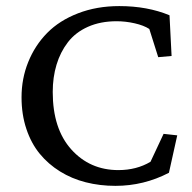

<svg xmlns="http://www.w3.org/2000/svg" viewBox="-20 -602 630 631"><path d="M359.4 8.8Q308.1 8.8 262 -2.9Q215.8 -14.6 177.2 -38.6Q138.7 -62.5 110.6 -96.7Q82.5 -130.9 66.7 -178.2Q50.8 -225.6 50.8 -282.2Q50.8 -343.8 72.8 -398.2Q94.7 -452.6 135 -493.7Q175.3 -534.7 236.6 -558.3Q297.9 -582 372.1 -582Q464.4 -582 537.1 -551.8L543.9 -418L500 -414.1L470.7 -506.8Q452.6 -518.6 422.6 -525.4Q392.6 -532.2 363.3 -532.2Q310.1 -532.2 269 -513.9Q228 -495.6 203.1 -463.1Q178.2 -430.7 165.8 -389.4Q153.3 -348.1 153.3 -299.8Q153.3 -178.7 214.4 -110.8Q275.4 -43 369.1 -43Q428.7 -43 474.6 -70.3L517.6 -162.1L562.5 -157.2L535.2 -34.2Q452.6 8.8 359.4 8.8Z"/></svg>

Font: Crimson Pro
Style: Regular
Weight: 400
Designer: Jacques Le Bailly
Foundry: Baron von Fonthausen
Version: Version 1.003